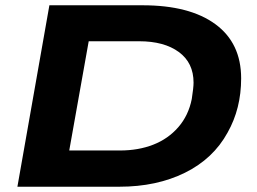

<svg xmlns="http://www.w3.org/2000/svg" viewBox="-20 -707 974 727"><path d="M45.9 0 167 -687H520Q697.8 -687 795.4 -615.5Q893.1 -543.9 893.1 -410.2Q893.1 -295.9 841.8 -205.1Q787.6 -106 680.4 -53Q573.2 0 432.1 0ZM242.2 -137.2H434.1Q503.9 -137.2 560.3 -159.2Q616.7 -181.2 655.3 -225.6Q693.8 -270 706.1 -332Q712.9 -375.5 712.9 -394Q712.9 -469.2 657.2 -510Q601.6 -550.8 506.8 -550.8H315.9Z"/></svg>

Font: Archivo Expanded
Style: Bold Italic
Weight: 700
Width: 7
Italic angle: -10°
Designer: Hector Gatti
Foundry: Omnibus-Type
Version: Version 2.001